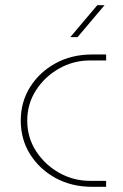

<svg xmlns="http://www.w3.org/2000/svg" viewBox="-20 -720 474 740"><path d="M335 0Q256 0 194 -34Q132 -68 96 -125.5Q60 -183 60 -255Q60 -327 96 -384.5Q132 -442 194 -476Q256 -510 335 -510H389V-487H327Q263 -487 208 -456Q153 -425 119 -372.5Q85 -320 85 -255Q85 -190 119 -137.5Q153 -85 208 -54Q263 -23 327 -23H389V0ZM251 -577 355 -700H383L279 -577Z"/></svg>

Font: MuseoModerno Thin
Style: Regular
Weight: 100
Designer: Pablo Cosgaya, Héctor Gatti, Marcela Romero, and the Authors of The MuseoModerno Project.
Foundry: Omnibus-Type Team
Version: Version 1.003